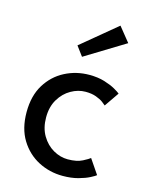

<svg xmlns="http://www.w3.org/2000/svg" viewBox="-104 -720 614 798"><g transform="rotate(15 203.5 -321.0)"><path d="M246 -60Q285 -60 309 -72.5Q333 -85 339 -90.5L381.5 -28Q376.5 -23.5 357.8 -13.8Q339 -4 309.8 4Q280.5 12 243.5 12Q187 12 138.5 -13.2Q90 -38.5 60.2 -87Q30.5 -135.5 30.5 -205.5Q30.5 -276 60.2 -324.2Q90 -372.5 138.5 -397.5Q187 -422.5 243.5 -422.5Q280 -422.5 308.5 -413.8Q337 -405 355.5 -394.5Q374 -384 380 -378.5L337 -316Q333 -320 321.8 -328.2Q310.5 -336.5 291.5 -343.5Q272.5 -350.5 246 -350.5Q214 -350.5 183.8 -333.2Q153.5 -316 134 -283.5Q114.5 -251 114.5 -205.5Q114.5 -160 134 -127.2Q153.5 -94.5 183.8 -77.2Q214 -60 246 -60ZM193.5 -487 163 -528 314.5 -653.5 364.5 -591.5Z"/></g></svg>

Font: League Spartan Thin
Style: Regular
Weight: 400
Version: Version 2.002